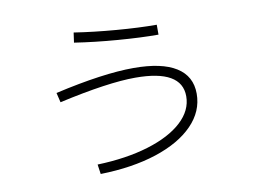

<svg xmlns="http://www.w3.org/2000/svg" viewBox="-68 -683 1075 802"><g transform="rotate(-10 469.0 -282.0)"><path d="M706.1 -239.3Q706.1 -352.5 509.8 -352.5Q394 -352.5 184.6 -305.7L174.8 -346.7Q380.4 -393.6 509.8 -393.6Q628.9 -393.6 689.9 -355.2Q751 -316.9 751 -242.2Q751 -167.5 694.3 -109.4Q637.7 -51.3 535.2 -17.8Q432.6 15.6 297.9 18.6L292 -22.5Q414.1 -26.4 508.1 -54.9Q602.1 -83.5 654.1 -131.3Q706.1 -179.2 706.1 -239.3ZM283.2 -541 289.1 -583Q371.1 -570.3 467 -562.5Q563 -554.7 636.7 -554.7V-512.7Q562.5 -512.7 465.8 -520.3Q369.1 -527.8 283.2 -541Z"/></g></svg>

Font: Pretendard JP ExtraLight
Style: Regular
Weight: 200
Designer: Base glyphs from Inter by Rasmus Andersson; Hangeul glyphs from Noto Sans CJK(Source Han Sans) by Jang Soo-young and Kan
Foundry: Kil Hyung-jin
Version: Version 1.309